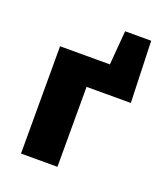

<svg xmlns="http://www.w3.org/2000/svg" viewBox="-109 -636 616 713"><g transform="rotate(20 199.0 -279.5)"><path d="M56 0V-424H200V0ZM132 -316V-424H362L375 -316ZM244 -316 264 -559H367L375 -316Z"/></g></svg>

Font: Ysabeau ExtraBold
Style: Regular
Weight: 800
Designer: Christian Thalmann (Catharsis Fonts)
Version: Version 2.002